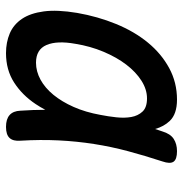

<svg xmlns="http://www.w3.org/2000/svg" viewBox="-5 -595 610 640"><g transform="rotate(90 300.0 -275.0)"><path d="M157 10Q121 10 91.5 -2.5Q62 -15 43 -43Q24 -71 18 -116Q12 -161 23 -227Q35 -296 60 -357Q85 -418 122 -463Q159 -508 207 -534Q255 -560 312 -560Q360 -560 383 -536Q402 -516 410 -487L418 -511Q426 -538 443 -549Q460 -560 484 -560Q511 -560 519 -548.5Q527 -537 518 -511Q499 -453 484 -397Q469 -341 460 -283.5Q451 -226 448 -165.5Q445 -105 449 -38Q451 -14 440 -2Q429 10 403 10Q377 10 363.5 -2Q350 -14 349 -38Q346 -81 346 -121Q337 -104 327 -89Q297 -44 255 -17Q213 10 157 10ZM189 -90Q218 -90 245.5 -105Q273 -120 296 -148Q319 -176 336.5 -215.5Q354 -255 363 -305Q368 -330 371 -357.5Q374 -385 370 -407.5Q366 -430 352 -445Q338 -460 308 -460Q278 -460 249 -441.5Q220 -423 195.5 -391Q171 -359 152.5 -315Q134 -271 126 -221Q115 -160 130 -125Q145 -90 189 -90Z"/></g></svg>

Font: Maple Mono NL Medium
Style: Italic
Weight: 500
Italic angle: -10°
Monospace: yes
Designer: subframe7536
Version: Version 7.000